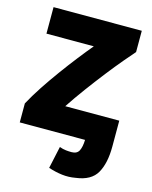

<svg xmlns="http://www.w3.org/2000/svg" viewBox="-112 -613 704 889"><g transform="rotate(15 240.0 -168.5)"><path d="M333 17Q332 51 322.5 69.5Q313 88 287 88Q274 88 260 86.5Q246 85 229 79L206 185Q239 196 271.5 200Q304 204 336 198Q409 189 436 141.5Q463 94 463 14V-110H204Q235 -157 271.5 -206.5Q308 -256 344 -302Q380 -348 410 -383.5Q440 -419 456 -437V-539H33V-412H260Q234 -381 201.5 -339.5Q169 -298 135.5 -252Q102 -206 72 -160.5Q42 -115 20 -74V17Z"/></g></svg>

Font: Repo Bold
Style: Bold
Weight: 700
Designer: Stefan Peev
Foundry: Context Ltd
Version: Version 1.502